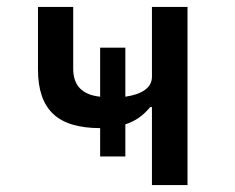

<svg xmlns="http://www.w3.org/2000/svg" viewBox="-20 -536 680 556"><path d="M420 -226H415Q385 -189 343 -176V-83H270V-165Q177 -165 133.5 -206.5Q90 -248 90 -334V-516H192V-337Q192 -264 270 -256V-398H343V-256Q379 -261 399.5 -275.5Q420 -290 420 -314V-516H523V0H420Z"/></svg>

Font: Writer Medium
Style: Regular
Weight: 500
Monospace: yes
Designer: Mike Abbink, Paul van der Laan, Pieter van Rosmalen
Foundry: Bold Monday
Version: Version 2.001 2020